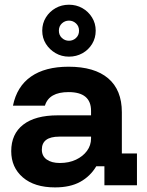

<svg xmlns="http://www.w3.org/2000/svg" viewBox="-20 -797 632 826"><path d="M216.7 9.2Q128.3 9.2 78.3 -33.8Q28.3 -76.7 28.3 -146.7Q28.3 -220.8 80 -260.8Q131.7 -300.8 228.3 -300.8H371.7V-320Q371.7 -400.8 275 -400.8Q190.8 -400.8 173.3 -342.5H35.8Q52.5 -425 113.3 -467.5Q174.2 -510 275 -510Q386.7 -510 445.4 -460Q504.2 -410 504.2 -314.2V-136.7H569.2V0H429.2V-81.7H394.2Q368.3 -38.3 325 -14.6Q281.7 9.2 216.7 9.2ZM237.5 -95.8Q276.7 -95.8 306.7 -110Q336.7 -124.2 354.2 -147.9Q371.7 -171.7 371.7 -201.7V-209.2H235Q160 -209.2 160 -153.3Q160 -125.8 180.8 -110.8Q201.7 -95.8 237.5 -95.8ZM276.7 -553.3Q245 -553.3 219.2 -568.3Q193.3 -583.3 177.5 -608.3Q161.7 -633.3 161.7 -665Q161.7 -696.7 177.5 -722.1Q193.3 -747.5 219.2 -762.1Q245 -776.7 276.7 -776.7Q308.3 -776.7 334.2 -762.1Q360 -747.5 375.8 -722.1Q391.7 -696.7 391.7 -665Q391.7 -633.3 376.2 -607.9Q360.8 -582.5 334.6 -567.9Q308.3 -553.3 276.7 -553.3ZM276.7 -621.7Q294.2 -621.7 307.1 -633.8Q320 -645.8 320 -665Q320 -684.2 307.1 -696.2Q294.2 -708.3 276.7 -708.3Q259.2 -708.3 246.2 -696.2Q233.3 -684.2 233.3 -665Q233.3 -645.8 246.2 -633.8Q259.2 -621.7 276.7 -621.7Z"/></svg>

Font: Funnel Display Light
Style: Bold
Weight: 700
Version: Version 1.000